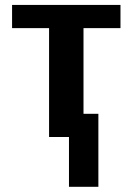

<svg xmlns="http://www.w3.org/2000/svg" viewBox="-20 -548 530 768"><path d="M255.9 0H176.3V-435.5H28.3V-528.3H461.9V-435.5H314V-92.8H373.5V199.2H255.9Z"/></svg>

Font: Arial
Style: Bold
Weight: 700
Designer: Steve Matteson
Foundry: Ascender Corporation
Version: Version 2.00.3